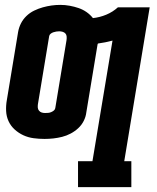

<svg xmlns="http://www.w3.org/2000/svg" viewBox="-20 -560 640 785"><path d="M299 205V99H358L440 -394Q425 -390 410 -387Q395 -384 380 -382Q380 -381 380 -380.5Q380 -380 379 -379L333 -101Q331 -83 322.5 -66Q314 -49 300 -36Q286 -23 269 -14Q252 -5 234 -0.5Q216 4 198 6Q180 8 162 8Q139 8 117 5Q95 2 75.5 -7Q56 -16 40 -30.5Q24 -45 15 -64.5Q6 -84 5 -106.5Q4 -129 8 -151L54 -429Q57 -447 65.5 -464Q74 -481 88 -494.5Q102 -508 119.5 -516.5Q137 -525 155 -530Q173 -535 190.5 -537.5Q208 -540 227 -540Q246 -540 265 -536.5Q284 -533 301.5 -527Q319 -521 334 -510.5Q349 -500 360 -486Q388 -489 414.5 -500Q441 -511 462 -530H592L488 99H517V205ZM164 -98Q171 -98 177 -98.5Q183 -99 189 -101.5Q195 -104 200 -108Q205 -112 206 -118L252 -396Q253 -403 252.5 -410.5Q252 -418 247.5 -423Q243 -428 236 -430Q229 -432 222 -432Q216 -432 210 -431Q204 -430 198 -428Q192 -426 187 -422Q182 -418 181 -412L135 -134Q134 -127 134.5 -120Q135 -113 139.5 -107.5Q144 -102 150.5 -100Q157 -98 164 -98Z"/></svg>

Font: Iosevka Curly Slab HvExObl
Style: Regular
Weight: 900
Width: 7
Italic angle: -9°
Monospace: yes
Designer: Belleve Invis
Foundry: Belleve Invis
Version: Version 11.1.0; ttfautohint (v1.8.3)